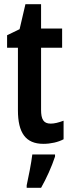

<svg xmlns="http://www.w3.org/2000/svg" viewBox="-20 -680 343 921"><path d="M223 -87C188 -87 177 -109 177 -153V-451H278V-543H177V-660H102L74 -540L14 -511V-451H66V-151C66 -43 103 10 188 10C223 10 259 2 285 -12V-101C261 -92 241 -87 223 -87ZM244 71V61H135C130 103 116 173 108 209V221H177C202 177 228 120 244 71Z"/></svg>

Font: Noto Sans Gujarati ExtraCondensed SemiBold
Style: Regular
Weight: 600
Width: 2
Designer: Jelle Bosma - Monotype Design Team, Universal Thirst
Foundry: Monotype Imaging Inc.
Version: Version 2.106